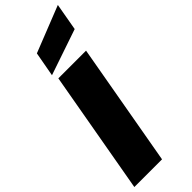

<svg xmlns="http://www.w3.org/2000/svg" viewBox="-333 -1062 1088 1088"><g transform="rotate(-45 211.5 -518.0)"><path d="M0 0 131 -740H353L222 0ZM145 -926 423 -1036 394 -872 118 -778Z"/></g></svg>

Font: Poppins Black
Style: Italic
Weight: 900
Italic angle: -10°
Designer: Ninad Kale (Devanagari), Jonny Pinhorn (Latin)
Foundry: Indian Type Foundry
Version: Version 3.200;PS 1.000;hotconv 16.6.54;makeotf.lib2.5.65590